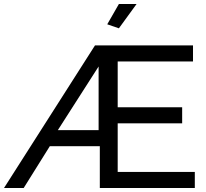

<svg xmlns="http://www.w3.org/2000/svg" viewBox="-45 -936 1026 956"><path d="M547 -795 489 -815 547 -916H635ZM428 -710H916V-630H541V-402H862V-322H541V-80H925V0H452V-208H203L73 0H-25ZM446 -288V-605L243 -288Z"/></svg>

Font: Boldmen Medium
Style: Regular
Weight: 400
Designer: Matt McInerney, Pablo Impallari, Rodrigo Fuenzalida
Foundry: LIVING CONCEPT
Version: Version 1.000